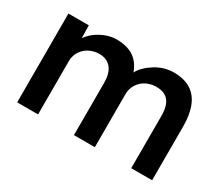

<svg xmlns="http://www.w3.org/2000/svg" viewBox="-99 -761 1133 987"><g transform="rotate(30 468.0 -268.0)"><path d="M70 0V-527H191L193 -421L173 -413Q182 -439 200 -461.5Q218 -484 243 -500.5Q268 -517 296 -526.5Q324 -536 353 -536Q396 -536 429.5 -522.5Q463 -509 485.5 -480Q508 -451 519 -406L500 -410L508 -426Q519 -450 539 -469.5Q559 -489 584 -504.5Q609 -520 636.5 -528Q664 -536 691 -536Q751 -536 791 -512Q831 -488 851 -439Q871 -390 871 -318V0H747V-310Q747 -350 736.5 -376Q726 -402 704.5 -414.5Q683 -427 651 -427Q626 -427 603.5 -418.5Q581 -410 565 -394.5Q549 -379 540 -359Q531 -339 531 -315V0H407V-311Q407 -349 396 -374.5Q385 -400 364 -413.5Q343 -427 313 -427Q288 -427 266 -418.5Q244 -410 228 -395Q212 -380 203 -360Q194 -340 194 -316V0Z"/></g></svg>

Font: Mach Medium
Style: Regular
Weight: 500
Version: Version 1.002